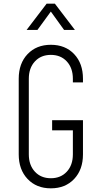

<svg xmlns="http://www.w3.org/2000/svg" viewBox="-20 -1010 540 1046"><path d="M257 16Q178.5 16 130.2 -35Q82 -86 82 -169V-581Q82 -664.5 130.2 -715.2Q178.5 -766 257 -766Q336 -766 384 -715.2Q432 -664.5 432 -581V-561H377V-581Q377 -639.5 344 -675.2Q311 -711 257 -711Q203 -711 170 -675.2Q137 -639.5 137 -581V-169Q137 -110.5 170 -74.8Q203 -39 257 -39Q311 -39 344 -74.8Q377 -110.5 377 -169V-300H264V-355H432V-169Q432 -86 384 -35Q336 16 257 16ZM125 -847 234 -990H279L388 -847H329L257 -947L184 -847Z"/></svg>

Font: Mohave Light Light
Style: Regular
Weight: 300
Version: Version 2.003